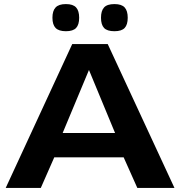

<svg xmlns="http://www.w3.org/2000/svg" viewBox="-20 -921 883 941"><path d="M8 0 334 -705H508L835 0H653L586 -150H246L180 0ZM287 -269H544L416 -578ZM541 -768Q505 -768 490 -784Q475 -800 475 -834Q475 -868 490 -884.5Q505 -901 541 -901Q576 -901 591 -884.5Q606 -868 606 -834Q606 -800 591 -784Q576 -768 541 -768ZM303 -768Q268 -768 252.5 -784Q237 -800 237 -834Q237 -868 252.5 -884.5Q268 -901 303 -901Q338 -901 353 -884.5Q368 -868 368 -834Q368 -800 353 -784Q338 -768 303 -768Z"/></svg>

Font: Georama Extended SemiBold
Style: Regular
Weight: 600
Width: 7
Designer: Jean-Baptiste Levee
Foundry: Production Type
Version: Version 1.000